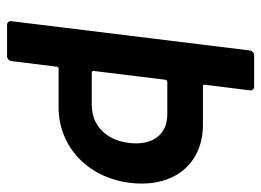

<svg xmlns="http://www.w3.org/2000/svg" viewBox="-118 -622 740 544"><g transform="rotate(90 252.0 -350.0)"><path d="M333 -555H224C221 -555 220 -557 220 -560L236 -688C237 -695 232 -700 226 -700H136C130 -700 124 -695 123 -688L40 -12C39 -5 44 0 50 0H140C146 0 152 -5 153 -12L169 -141C169 -144 171 -146 174 -146H284C393 -146 483 -226 498 -348C513 -471 446 -555 333 -555ZM278 -240H186C183 -240 181 -242 181 -245L206 -449C207 -452 209 -454 212 -454H304C360 -454 393 -414 385 -346C377 -279 334 -240 278 -240Z"/></g></svg>

Font: Barlow Semi Condensed SemiBold
Style: Italic
Weight: 600
Width: 4
Italic angle: -7°
Designer: Jeremy Tribby
Foundry: Tribby Type
Version: Version 1.422;hotconv 1.0.109;makeotfexe 2.5.65596